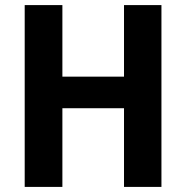

<svg xmlns="http://www.w3.org/2000/svg" viewBox="-20 -734 731 754"><path d="M614 0H467V-309H225V0H77V-714H225V-433H467V-714H614Z"/></svg>

Font: Noto Sans Khmer UI SemiCondensed
Style: Bold
Weight: 700
Width: 4
Designer: Danh Hong and the Monotype Design Team
Foundry: Monotype Imaging Inc.
Version: Version 2.002; ttfautohint (v1.8.4.7-5d5b)